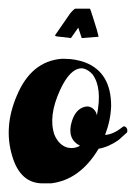

<svg xmlns="http://www.w3.org/2000/svg" viewBox="-21 -425 314 444"><path d="M106 -343Q106 -343 142 -395Q150 -404 153 -405H187Q188 -404 193 -388Q198 -372 203 -356L207 -340L168 -337L160 -361L143 -337Q143 -337 109 -341Q107 -342 106 -343ZM129 -289Q152 -289 175 -281Q236 -258 236 -180Q235 -147 222 -113Q241 -114 262 -131Q268 -136 273 -127Q274 -122 273 -119Q273 -119 253 -101Q230 -85 207 -81Q164 -9 97 -1Q88 -1 81 -1Q26 1 7 -65Q-13 -132 18 -204Q51 -283 121 -289Q126 -289 129 -289ZM168 -267Q141 -267 118 -217Q90 -156 105 -113Q115 -90 134 -84Q150 -80 164 -88Q133 -104 145 -144Q154 -173 175 -178Q187 -181 196 -172Q202 -166 203 -158Q216 -222 193 -253Q184 -263 174 -266Q171 -267 168 -267Z"/></svg>

Font: Sagha
Style: Regular
Weight: 400
Designer: MUHAMMAD YONI
Version: Version 001.000